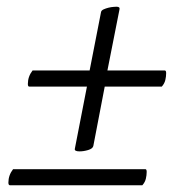

<svg xmlns="http://www.w3.org/2000/svg" viewBox="-20 -567 545 572"><path d="M413 -63Q417 -63 417 -55Q417 -45 414.5 -34.5Q412 -24 404 -15H10Q5 -15 5 -23Q5 -45 19 -63ZM67 -309Q63 -309 63 -317Q63 -339 77 -357H247L281 -531Q282 -536 288.5 -539Q295 -542 303 -544Q311 -546 318.5 -546.5Q326 -547 327 -547Q338 -547 336 -539L300 -357H471Q475 -357 475 -349Q475 -339 472.5 -328.5Q470 -318 462 -309H292L258 -132Q256 -124 242.5 -120Q229 -116 217 -116Q201 -116 203 -124L239 -309Z"/></svg>

Font: Vermiglione SemiBold
Style: Italic
Weight: 600
Italic angle: -11°
Version: Version 1.000